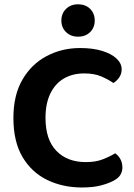

<svg xmlns="http://www.w3.org/2000/svg" viewBox="-20 -844 617 881"><path d="M538.3 -525.8Q538.3 -504.9 526.8 -488.5Q515.3 -472 500.4 -463.1Q475.4 -480.4 443.5 -493.8Q411.6 -507.1 366.9 -507.1Q312.5 -507.1 272.5 -483.4Q232.6 -459.7 210.7 -414.1Q188.8 -368.5 188.8 -303Q188.8 -203.1 238.8 -151.7Q288.7 -100.2 373.8 -100.2Q418.6 -100.2 450.6 -112.6Q482.7 -124.9 508.4 -140.6Q523 -130.7 532.3 -113.9Q541.6 -97.2 541.6 -75.2Q541.6 -56.7 531.9 -40.9Q522.1 -25.1 498.5 -13.5Q478.8 -2.8 443.4 6.8Q408 16.3 355.9 16.3Q268.3 16.3 196.9 -18.2Q125.4 -52.7 83.4 -123.4Q41.5 -194 41.5 -303Q41.5 -407.3 83 -478.7Q124.4 -550 194.2 -586.8Q264 -623.6 347.7 -623.6Q406.6 -623.6 449.3 -610.3Q491.9 -597 515.1 -574.9Q538.3 -552.7 538.3 -525.8ZM414.7 -749.8Q414.7 -717.9 393.7 -696.8Q372.6 -675.7 338 -675.7Q304.4 -675.7 283 -696.8Q261.6 -717.9 261.6 -749.8Q261.6 -782 282.9 -803.1Q304.3 -824.2 337.8 -824.2Q372.9 -824.2 393.8 -803.1Q414.7 -782 414.7 -749.8Z"/></svg>

Font: Baloo Tamma 2
Style: Regular
Weight: 400
Designer: Divya Kowshik, Shuchita Grover and Ek Type
Foundry: Ek Type
Version: Version 1.700